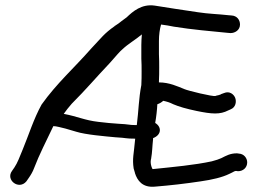

<svg xmlns="http://www.w3.org/2000/svg" viewBox="-20 -690 962 720"><path d="M79 -10 88 -23C95 -33 103 -46 108 -60C127 -110 153 -160 180 -217C192 -217 207 -212 225 -208L266 -196C301 -185 372 -179 415 -175H416C455 -173 449 -170 487 -170C486 -158 484 -143 483 -132L480 -106C479 -98 479 -90 479 -83C479 -75 480 -67 481 -60V-59L486 -42V-41C495 -13 514 14 560 10C621 5 673 -1 733 -10C775 -16 814 -25 840 -38C856 -45 859 -49 865 -49L872 -48H873C891 -48 907 -61 907 -81C907 -97 895 -113 876 -114L869 -115H868C843 -115 828 -106 810 -97C801 -93 790 -89 774 -85C709 -71 631 -64 554 -56H552C549 -61 545 -72 545 -83C545 -88 546 -93 547 -96V-97C551 -119 551 -141 554 -168V-172C586 -184 587 -214 562 -229C566 -251 569 -278 570 -299C579 -302 587 -307 592 -312C606 -309 616 -306 630 -299C651 -290 679 -282 717 -274C775 -262 805 -260 836 -276L845 -280C865 -288 867 -310 862 -323C857 -336 841 -350 820 -341L809 -337L808 -336C804 -334 799 -333 790 -331H789V-330C778 -327 684 -350 671 -356C646 -366 615 -381 576 -381V-385C577 -403 577 -420 577 -437C577 -454 577 -468 576 -487V-536C576 -559 579 -581 584 -598C600 -596 618 -593 632 -590C700 -579 771 -573 832 -567L844 -566H845C861 -566 880 -577 880 -598C880 -615 869 -631 848 -632L836 -633C802 -637 761 -638 723 -644C667 -652 611 -661 560 -669C511 -676 478 -647 455 -625L436 -611C430 -606 421 -599 411 -593H410V-592C370 -564 361 -549 322 -508C257 -434 193 -378 136 -298C107 -246 87 -182 65 -129C53 -100 46 -80 34 -62L25 -49C0 -15 51 24 79 -10ZM249 -301C305 -357 336 -395 392 -454C415 -480 430 -498 440 -506C460 -525 488 -541 512 -561C511 -550 510 -535 510 -521V-470C511 -454 511 -438 511 -422C511 -406 511 -388 510 -371C500 -319 500 -276 493 -221H487C463 -221 466 -224 423 -226C401 -227 376 -230 349 -233C297 -239 272 -253 219 -263C228 -276 237 -287 249 -301Z"/></svg>

Font: Stray Cat
Style: ExBdExt
Weight: 800
Version: Version 1.0